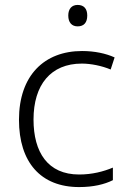

<svg xmlns="http://www.w3.org/2000/svg" viewBox="-20 -800 516 779"><path d="M295 -780C271 -780 257 -764 257 -737C257 -709 271 -693 295 -693C321 -693 334 -709 334 -737C334 -764 321 -780 295 -780ZM301 -41C359 -41 404 -52 438 -69V-120C400 -104 354 -92 301 -92C174 -92 116 -182 116 -315C116 -456 186 -542 312 -542C349 -542 393 -533 429 -518L445 -567C410 -583 364 -593 313 -593C160 -593 57 -494 57 -314C57 -142 145 -41 301 -41Z"/></svg>

Font: Noto Sans Tamil UI Light
Style: Regular
Weight: 300
Designer: Jelle Bosma - Monotype Design Team
Foundry: Monotype Imaging Inc.
Version: Version 2.004